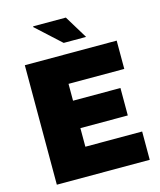

<svg xmlns="http://www.w3.org/2000/svg" viewBox="-128 -977 892 1068"><g transform="rotate(-15 318.0 -442.5)"><path d="M65 0V-688H594V-525H273V-428H546V-270H273V-163H600V0ZM435 -752H306L165 -881L166 -885H354Z"/></g></svg>

Font: Archivo SemiCondensed Black
Style: Regular
Weight: 900
Width: 4
Designer: Hector Gatti
Foundry: Omnibus-Type
Version: Version 2.001